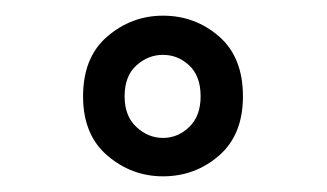

<svg xmlns="http://www.w3.org/2000/svg" viewBox="-20 -624 417 245"><path d="M188 -604Q229 -604 259.5 -577.5Q290 -551 290 -501Q290 -452 259.5 -425.5Q229 -399 188 -399Q148 -399 117 -425.5Q86 -452 86 -501Q86 -551 117 -577.5Q148 -604 188 -604ZM188 -554Q169 -554 154 -540.5Q139 -527 139 -501Q139 -476 154 -462Q169 -448 188 -448Q207 -448 221.5 -462Q236 -476 236 -501Q236 -527 221.5 -540.5Q207 -554 188 -554Z"/></svg>

Font: Podkova
Style: Regular
Weight: 400
Designer: Ilya Yudin
Foundry: Cyreal (www.cyreal.org)
Version: Version 2.103